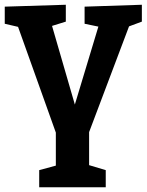

<svg xmlns="http://www.w3.org/2000/svg" viewBox="-24 -558 617 808"><path d="M573 -467 519 -447 351 -2V137L421 158V230H141V158L211 139V0L52 -445L-4 -458V-530L253 -538V-467L195 -449L291 -118L390 -446L332 -458V-530L573 -538Z"/></svg>

Font: Bitter Pro
Style: Bold
Weight: 700
Designer: Sol Matas, and Bitter project Authors
Foundry: Sol Matas
Version: Version 1.010